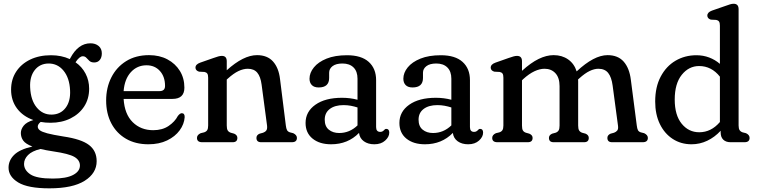

<svg xmlns="http://www.w3.org/2000/svg" viewBox="-20 -757 4033 1022"><path d="M317.5 -30.5Q413 -16.5 453.8 14.8Q494.5 46 494.5 101Q494.5 165 430.8 205.2Q367 245.5 243 245.5Q128.5 245.5 77 214.2Q25.5 183 25.5 135.5Q25.5 97 55.2 67.5Q85 38 152.5 23Q116 9 103.5 -8.8Q91 -26.5 91 -49Q91 -69 106 -88Q121 -107 157.5 -118Q101.5 -138 70.2 -180.2Q39 -222.5 39 -279.5Q39 -334 65.8 -375.2Q92.5 -416.5 140.5 -439.8Q188.5 -463 251.5 -463Q307 -463 351.5 -442.5L354 -447Q396 -526.5 461.5 -526.5Q488 -526.5 505 -512.2Q522 -498 522 -473Q522 -451 511.2 -437.8Q500.5 -424.5 481.5 -424.5Q465 -424.5 456 -432.8Q447 -441 439.8 -449.2Q432.5 -457.5 420.5 -457.5Q403 -457.5 382 -425.5Q416.5 -401.5 435.5 -365Q454.5 -328.5 454.5 -285Q454.5 -231 428 -190.2Q401.5 -149.5 355 -126.5Q308.5 -103.5 249 -103.5Q221.5 -103.5 196.5 -108Q181 -96 181 -83Q181 -72 192 -63.5Q203 -55 232.2 -47.2Q261.5 -39.5 317.5 -30.5ZM237.5 -419Q191 -418 164.2 -383Q137.5 -348 140.5 -291.5Q143.5 -223.5 175.5 -184.8Q207.5 -146 256 -147Q302.5 -148 329.2 -183Q356 -218 353 -276.5Q350 -342 318.2 -380.8Q286.5 -419.5 237.5 -419ZM108 115.5Q108 148.5 141.5 171Q175 193.5 261 193.5Q333 193.5 369.2 174.2Q405.5 155 405.5 124Q405.5 95.5 376 78.2Q346.5 61 264.5 49Q224.5 43 195.5 36Q150 47 129 68.5Q108 90 108 115.5Z M961.5 -290.5Q961.5 -230.5 898 -230.5H638Q643 -149.5 686.2 -106.8Q729.5 -64 795.5 -64Q844.5 -64 877.8 -86.8Q911 -109.5 926.5 -139.5Q938 -154.5 948 -154.5Q963.5 -154 963 -133.5Q960.5 -96 936.2 -63Q912 -30 869.5 -9.5Q827 11 770 11Q701 11 650.5 -18.5Q600 -48 572.5 -100.5Q545 -153 545 -222Q545 -290.5 572.8 -345.2Q600.5 -400 651.8 -431.8Q703 -463.5 773.5 -463.5Q829 -463.5 871.2 -441Q913.5 -418.5 937.5 -379.5Q961.5 -340.5 961.5 -290.5ZM760 -409.5Q710 -409.5 676.5 -372.8Q643 -336 638 -272H829Q858.5 -272 858.5 -299.5Q858.5 -349 831.2 -379.2Q804 -409.5 760 -409.5Z M1187 -431V-383Q1276 -463.5 1348 -463.5Q1403 -463.5 1433.2 -429.8Q1463.5 -396 1470.5 -336.5L1501.5 -89Q1503.5 -72 1508 -64Q1512.5 -56 1523.5 -52.5L1541 -48Q1560.5 -38.5 1560.5 -23Q1560.5 0 1533.5 0H1370Q1345 0 1345 -23Q1345 -38.5 1362 -45.5L1380.5 -50.5Q1391.5 -54.5 1397.5 -62.5Q1403.5 -70.5 1401.5 -88.5L1372.5 -306.5Q1367 -349 1349.5 -370Q1332 -391 1299 -391Q1275.5 -391 1249.5 -378.8Q1223.5 -366.5 1192.5 -338.5L1187 -333.5V-89Q1187 -71 1192 -62.8Q1197 -54.5 1208.5 -50.5L1226.5 -45.5Q1243.5 -38 1243.5 -23Q1243.5 0 1218.5 0H1056Q1028.5 0 1028.5 -23Q1028.5 -39 1048 -48L1066.5 -52.5Q1077.5 -56 1082.8 -64Q1088 -72 1088 -89V-343.5Q1088 -359 1083.2 -365.5Q1078.5 -372 1068.5 -374L1039.5 -375.5Q1020.5 -381.5 1020.5 -397Q1020.5 -414.5 1045.5 -423.5L1115.5 -448Q1131 -453.5 1141.5 -456.5Q1152 -459.5 1161 -459.5Q1187 -459.5 1187 -431Z M1606.5 -102.5Q1606.5 -162.5 1658.8 -199.5Q1711 -236.5 1800.5 -236.5Q1844 -236.5 1883 -226V-338Q1883 -377 1861.8 -398Q1840.5 -419 1803 -419Q1768.5 -419 1750.2 -405Q1732 -391 1732 -370V-342Q1732 -291.5 1676.5 -291.5Q1652 -291.5 1639.8 -304.2Q1627.5 -317 1627.5 -338Q1627.5 -369.5 1650.8 -398.2Q1674 -427 1718.5 -445Q1763 -463 1827 -463Q1903.5 -463 1942.8 -427.5Q1982 -392 1982 -330.5V-80.5Q1982 -55 2004 -55Q2015.5 -55 2023.5 -63.5Q2026 -66.5 2029 -68.8Q2032 -71 2036 -71Q2052 -71 2052 -51Q2052 -28.5 2030.2 -8.8Q2008.5 11 1972.5 11Q1939 11 1916.8 -5Q1894.5 -21 1891 -49.5Q1832 11 1742.5 11Q1681 11 1643.8 -19.2Q1606.5 -49.5 1606.5 -102.5ZM1708.5 -120Q1708.5 -84.5 1730.2 -66.8Q1752 -49 1785.5 -49Q1841 -49 1883 -89.5V-185Q1866 -190.5 1847.5 -194Q1829 -197.5 1808.5 -197.5Q1762.5 -197.5 1735.5 -177Q1708.5 -156.5 1708.5 -120Z M2106 -102.5Q2106 -162.5 2158.2 -199.5Q2210.5 -236.5 2300 -236.5Q2343.5 -236.5 2382.5 -226V-338Q2382.5 -377 2361.2 -398Q2340 -419 2302.5 -419Q2268 -419 2249.8 -405Q2231.5 -391 2231.5 -370V-342Q2231.5 -291.5 2176 -291.5Q2151.5 -291.5 2139.2 -304.2Q2127 -317 2127 -338Q2127 -369.5 2150.2 -398.2Q2173.5 -427 2218 -445Q2262.5 -463 2326.5 -463Q2403 -463 2442.2 -427.5Q2481.5 -392 2481.5 -330.5V-80.5Q2481.5 -55 2503.5 -55Q2515 -55 2523 -63.5Q2525.5 -66.5 2528.5 -68.8Q2531.5 -71 2535.5 -71Q2551.5 -71 2551.5 -51Q2551.5 -28.5 2529.8 -8.8Q2508 11 2472 11Q2438.5 11 2416.2 -5Q2394 -21 2390.5 -49.5Q2331.5 11 2242 11Q2180.5 11 2143.2 -19.2Q2106 -49.5 2106 -102.5ZM2208 -120Q2208 -84.5 2229.8 -66.8Q2251.5 -49 2285 -49Q2340.5 -49 2382.5 -89.5V-185Q2365.5 -190.5 2347 -194Q2328.5 -197.5 2308 -197.5Q2262 -197.5 2235 -177Q2208 -156.5 2208 -120Z M2758.5 -431V-380Q2805.5 -423 2847 -443.2Q2888.5 -463.5 2927 -463.5Q2971.5 -463.5 3004 -440.8Q3036.5 -418 3049.5 -377Q3142 -463.5 3214 -463.5Q3269.5 -463.5 3300 -428.8Q3330.5 -394 3338 -332L3369.5 -89Q3371.5 -72 3375.8 -64Q3380 -56 3391 -52.5L3409 -48Q3428.5 -38.5 3428.5 -23Q3428.5 0 3401 0H3238Q3213 0 3213 -23Q3213 -38 3230 -45.5L3248.5 -50.5Q3259.5 -54.5 3265.8 -62.5Q3272 -70.5 3269.5 -88.5L3241 -301.5Q3235 -346.5 3217.2 -368.8Q3199.5 -391 3165 -391Q3143.5 -391 3118.8 -379.2Q3094 -367.5 3063 -339.5L3057 -334Q3057.5 -329 3057.5 -323.5V-89Q3057.5 -71 3062.5 -62.8Q3067.5 -54.5 3078.5 -50.5L3097 -45.5Q3114 -38 3114 -23Q3114 0 3089 0H2927Q2902 0 2902 -23Q2902 -38 2919 -45.5L2937.5 -50.5Q2948.5 -54.5 2953.5 -62.8Q2958.5 -71 2958.5 -89V-298.5Q2958.5 -343.5 2936.5 -367.2Q2914.5 -391 2878.5 -391Q2853.5 -391 2825 -377.8Q2796.5 -364.5 2765 -336L2758.5 -329.5V-89Q2758.5 -71 2763.2 -62.8Q2768 -54.5 2779.5 -50.5L2797.5 -45.5Q2815 -38 2815 -23Q2815 0 2789.5 0H2627.5Q2600 0 2600 -23Q2600 -39 2619.5 -48L2638 -52.5Q2649 -56 2654.2 -64Q2659.5 -72 2659.5 -89V-343.5Q2659.5 -359 2654.8 -365.5Q2650 -372 2640 -374L2611 -375.5Q2592 -381.5 2592 -397Q2592 -414.5 2617 -423.5L2686.5 -448Q2702.5 -453.5 2712.8 -456.5Q2723 -459.5 2732 -459.5Q2758.5 -459.5 2758.5 -431Z M3467.5 -216.5Q3467.5 -294 3496.8 -349.2Q3526 -404.5 3575.8 -433.8Q3625.5 -463 3687 -463Q3723 -463 3754.8 -451Q3786.5 -439 3812 -417V-620.5Q3812 -636 3807.2 -642.5Q3802.5 -649 3792.5 -651L3763.5 -652.5Q3745 -658.5 3745 -674Q3745 -691.5 3769.5 -700.5L3840 -725Q3855.5 -730.5 3865.8 -733.8Q3876 -737 3885 -737Q3911.5 -737 3911.5 -708V-89Q3911.5 -72 3917 -64Q3922.5 -56 3933 -52.5L3951 -48Q3970 -39 3970 -23Q3970 0 3943 0H3868.5Q3844 0 3830 -13.5Q3816 -27 3816 -52V-61Q3784 -26.5 3744.5 -7.8Q3705 11 3661 11Q3604.5 11 3560.8 -17.5Q3517 -46 3492.2 -97.2Q3467.5 -148.5 3467.5 -216.5ZM3571.5 -227Q3571.5 -144 3608.5 -98.5Q3645.5 -53 3702 -53Q3765.5 -53 3812 -107.5V-349Q3767 -405.5 3701.5 -405.5Q3646.5 -405.5 3609 -358.8Q3571.5 -312 3571.5 -227Z"/></svg>

Font: Fraunces 72pt SuperSoft
Style: Regular
Weight: 400
Version: Version 1.000;[b76b70a41]